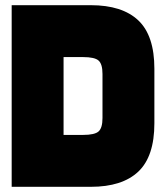

<svg xmlns="http://www.w3.org/2000/svg" viewBox="-20 -720 640 740"><path d="M225 0V-700H25V0ZM330 0Q451 0 513 -58.5Q575 -117 575 -245V-350H375V-265Q375 -227 360 -213.5Q345 -200 300 -200H125L145 0ZM330 -700H135V-500H300Q345 -500 360 -486.5Q375 -473 375 -435V-350H575V-455Q575 -583 513 -641.5Q451 -700 330 -700Z"/></svg>

Font: Millimetre
Style: Extrablack
Weight: 900
Designer: Jérémy Landes
Version: Version 1.0